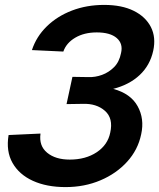

<svg xmlns="http://www.w3.org/2000/svg" viewBox="-20 -746 648 782"><path d="M247 16Q170 16 114 -9.5Q58 -35 31 -82.5Q4 -130 15 -196L145 -202Q138 -152 172 -124Q206 -96 264 -96Q329 -96 374 -126Q419 -156 429 -206Q442 -264 407.5 -294.5Q373 -325 317 -323L251 -322L275 -433L340 -432Q368 -431 395.5 -441Q423 -451 444.5 -472.5Q466 -494 473 -530Q482 -568 455.5 -591Q429 -614 374 -614Q323 -614 286.5 -592.5Q250 -571 238 -536L110 -542Q128 -597 170.5 -638.5Q213 -680 273 -703Q333 -726 404 -726Q476 -726 524.5 -702Q573 -678 594.5 -636Q616 -594 604 -539Q591 -480 549 -440.5Q507 -401 441 -384Q512 -365 540.5 -313.5Q569 -262 555 -199Q542 -136 498 -87.5Q454 -39 389 -11.5Q324 16 247 16Z"/></svg>

Font: Geist Mono
Style: Bold Italic
Weight: 700
Italic angle: -12°
Monospace: yes
Designer: Basement.studio, Andrés Briganti, Mateo Zaragoza
Foundry: Basement.studio, Vercel, Andrés Briganti, Guido Ferreyra, Mateo Zaragoza
Version: Version 1.500; ttfautohint (v1.8.4.7-5d5b)